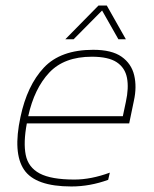

<svg xmlns="http://www.w3.org/2000/svg" viewBox="-20 -664 558 694"><path d="M216 -522 336 -644H366L435 -522H408L349 -626L246 -522ZM238 10Q108 10 67 -50.5Q26 -111 54 -241Q78 -355 138.5 -419.5Q199 -484 317 -484Q384 -484 419.5 -459Q455 -434 465 -392Q475 -350 464 -300L447 -218H77Q64 -149 73 -104Q82 -59 123.5 -37Q165 -15 249 -15Q309 -15 377 -40L371 -14Q305 10 238 10ZM82 -244H424L435 -296Q446 -346 439 -382.5Q432 -419 402 -439Q372 -459 312 -459Q212 -459 158 -401.5Q104 -344 82 -244Z"/></svg>

Font: Kanit Thin
Style: Italic
Weight: 250
Italic angle: -12°
Designer: Katatrad Team
Foundry: CadsonDemak
Version: Version 2.000; ttfautohint (v1.8.3)